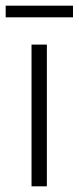

<svg xmlns="http://www.w3.org/2000/svg" viewBox="-24 -656 277 676"><path d="M87 -499H141V0H87ZM-4 -636H233V-595H-4Z"/></svg>

Font: Bai Jamjuree Light
Style: Regular
Weight: 300
Designer: Katatrad Aksorn Co.,Ltd.
Foundry: Cadson Demak Co.,Ltd.
Version: Version 1.000; ttfautohint (v1.6)